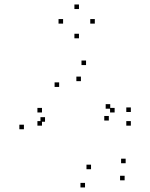

<svg xmlns="http://www.w3.org/2000/svg" viewBox="-20 -801 660 843"><path d="M335.3 -444.7V-464.7H315.3V-444.7ZM464 -323.7V-343.7H444V-323.7ZM457.8 -271.8V-291.8H437.8V-271.8ZM483.3 -307.2V-327.2H463.3V-307.2ZM164.3 -307.2V-327.2H144.3V-307.2ZM164.3 -249.3V-269.3H144.3V-249.3ZM554.5 -249.3V-269.3H534.5V-249.3ZM554.5 -309.3V-329.3H534.5V-309.3ZM357.8 -515.3V-535.3H337.8V-515.3ZM85 -233.5V-253.5H65V-233.5ZM353.3 22V2H333.3V22ZM527.2 -9.3V-29.3H507.2V-9.3ZM531.7 -84.3V-104.3H511.7V-84.3ZM379.7 -58V-78H359.7V-58ZM177.7 -266.5V-286.5H157.7V-266.5ZM239.7 -419.3V-439.3H219.7V-419.3ZM396.3 -697.3V-717.3H376.3V-697.3ZM326.7 -761.3V-781.3H306.7V-761.3ZM257 -697.3V-717.3H237V-697.3ZM326.7 -632.8V-652.8H306.7V-632.8Z"/></svg>

Font: Monaspace Argon Dots Var
Style: Regular
Weight: 400
Designer: Riley Cran and the Lettermatic Team
Version: Version 1.100 (Monaspace Argon Dots)